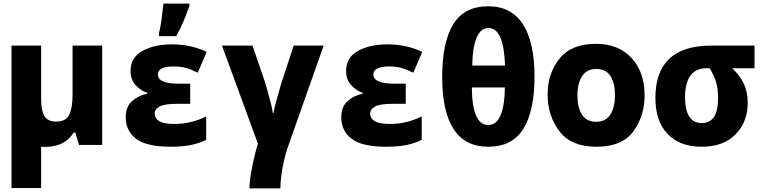

<svg xmlns="http://www.w3.org/2000/svg" viewBox="-20 -807 4240 1069"><path d="M228 11Q342 11 390 -69H399L420 0H549V-553H384V-277Q384 -207 365.5 -168.5Q347 -130 293 -130Q246 -130 227.5 -161Q209 -192 209 -253V-553H44V240H209V10Q218 11 228 11Z M961 -606Q986 -650 1003.5 -692.5Q1021 -735 1035 -775V-787H890Q887 -755 880 -703Q873 -651 865 -621V-606ZM1128 -28V-159Q1091 -140 1046.5 -128.5Q1002 -117 950 -117Q890 -117 865.5 -133Q841 -149 841 -173Q841 -199 868 -214Q895 -229 967 -229H1039V-341H977Q859 -341 859 -392Q859 -437 946 -437Q987 -437 1017.5 -428Q1048 -419 1081 -402L1131 -518Q1043 -560 938 -560Q839 -560 773 -523.5Q707 -487 707 -412Q707 -363 735.5 -332.5Q764 -302 800 -290V-285Q751 -276 715.5 -244.5Q680 -213 680 -153Q680 -79 737.5 -34.5Q795 10 931 10Q996 10 1042.5 0.5Q1089 -9 1128 -28Z M1541 242Q1542 183 1555 117Q1568 51 1589 -6L1782 -553H1615L1545 -339Q1532 -295 1519.5 -250Q1507 -205 1503 -178H1499Q1493 -219 1478.5 -268.5Q1464 -318 1456 -348L1386 -553H1216L1416 -7Q1398 51 1383.5 125Q1369 199 1369 242Z M2328 -28V-159Q2291 -140 2246.5 -128.5Q2202 -117 2150 -117Q2090 -117 2065.5 -133Q2041 -149 2041 -173Q2041 -199 2068 -214Q2095 -229 2167 -229H2239V-341H2177Q2059 -341 2059 -392Q2059 -437 2146 -437Q2187 -437 2217.5 -428Q2248 -419 2281 -402L2331 -518Q2243 -560 2138 -560Q2039 -560 1973 -523.5Q1907 -487 1907 -412Q1907 -363 1935.5 -332.5Q1964 -302 2000 -290V-285Q1951 -276 1915.5 -244.5Q1880 -213 1880 -153Q1880 -79 1937.5 -34.5Q1995 10 2131 10Q2196 10 2242.5 0.5Q2289 -9 2328 -28Z M2956 -380Q2956 -572 2891.5 -672Q2827 -772 2698 -772Q2564 -772 2503 -671Q2442 -570 2442 -380Q2442 10 2698 10Q2832 10 2894 -90Q2956 -190 2956 -380ZM2700 -651Q2785 -651 2792 -442H2609Q2614 -651 2700 -651ZM2607 -320H2791Q2788 -111 2698 -111Q2609 -111 2607 -320Z M3569 -275Q3569 -406 3496 -484.5Q3423 -563 3297 -563Q3162 -563 3095.5 -481Q3029 -399 3029 -280Q3029 -164 3094 -77Q3159 10 3301 10Q3445 10 3507 -76.5Q3569 -163 3569 -275ZM3195 -276Q3195 -343 3221 -383Q3247 -423 3300 -423Q3354 -423 3379 -383Q3404 -343 3404 -277Q3404 -212 3379 -170.5Q3354 -129 3299 -129Q3245 -129 3220 -169Q3195 -209 3195 -276Z M4143 -233Q4143 -296 4120 -343.5Q4097 -391 4056 -427H4181V-553H3939Q3629 -553 3629 -261Q3629 -132 3697 -61Q3765 10 3887 10Q4008 10 4075.5 -59Q4143 -128 4143 -233ZM3794 -262Q3794 -427 3914 -427H3931Q3955 -389 3966.5 -351Q3978 -313 3978 -260Q3978 -122 3888 -122Q3839 -122 3816.5 -159.5Q3794 -197 3794 -262Z"/></svg>

Font: Noto Sans Mono UI ExtraBold
Style: Regular
Weight: 800
Designer: Monotype Design team
Foundry: Monotype Imaging Inc.
Version: 1.000